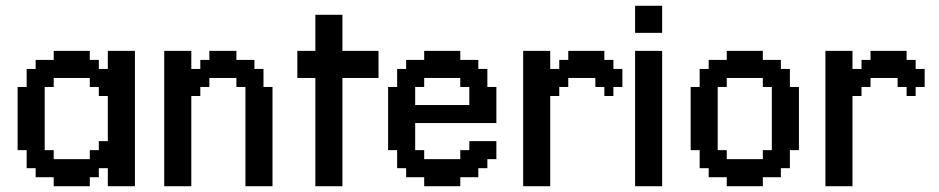

<svg xmlns="http://www.w3.org/2000/svg" viewBox="-20 -645 3251 665"><path d="M291 -93.8V-125H322.3V-156.2H353.5V-312.5H322.3V-343.8H291V-375H166V-343.8H134.8V-125H166V-93.8ZM166 0V-31.2H103.5V-62.5H72.3V-125H41V-343.8H72.3V-406.2H103.5V-437.5H166V-468.8H291V-437.5H322.3V-406.2H353.5V-468.8H447.3V0H353.5V-62.5H322.3V-31.2H291V0Z M548.8 0V-468.8H642.6V-406.2H673.8V-437.5H705.1V-468.8H798.8V-437.5H861.3V-406.2H892.6V-343.8H923.8V0H830.1V-343.8H798.8V-375H705.1V-343.8H673.8V-312.5H642.6V0Z M1072.3 0V-375H1009.8V-468.8H1072.3V-593.8H1166V-468.8H1291V-375H1166V0Z M1605.5 -281.2V-343.8H1574.2V-375H1449.2V-343.8H1418V-281.2ZM1449.2 0V-31.2H1386.7V-62.5H1355.5V-125H1324.2V-343.8H1355.5V-406.2H1386.7V-437.5H1449.2V-468.8H1574.2V-437.5H1636.7V-406.2H1668V-343.8H1699.2V-218.8H1418V-125H1449.2V-93.8H1574.2V-125H1605.5V-156.2H1699.2V-93.8H1668V-62.5H1636.7V-31.2H1574.2V0Z M1792 0V-468.8H1885.7V-406.2H1917V-437.5H1948.2V-468.8H2073.2V-437.5H2104.5V-406.2H2135.7V-343.8H2104.5V-312.5H2073.2V-343.8H2042V-375H1948.2V-343.8H1917V-312.5H1885.7V0Z M2179.7 0V-468.8H2273.4V0ZM2179.7 -531.2V-625H2273.4V-531.2Z M2622.1 -93.8V-125H2653.3V-343.8H2622.1V-375H2497.1V-343.8H2465.8V-125H2497.1V-93.8ZM2497.1 0V-31.2H2434.6V-62.5H2403.3V-125H2372.1V-343.8H2403.3V-406.2H2434.6V-437.5H2497.1V-468.8H2622.1V-437.5H2684.6V-406.2H2715.8V-343.8H2747.1V-125H2715.8V-62.5H2684.6V-31.2H2622.1V0Z M2838.9 0V-468.8H2932.6V-406.2H2963.9V-437.5H2995.1V-468.8H3120.1V-437.5H3151.4V-406.2H3182.6V-343.8H3151.4V-312.5H3120.1V-343.8H3088.9V-375H2995.1V-343.8H2963.9V-312.5H2932.6V0Z"/></svg>

Font: Terminal Grotesque
Style: Regular
Weight: 400
Designer: Raphaël Bastide
Foundry: http://raphaelbastide.com
Version: Version 1.0